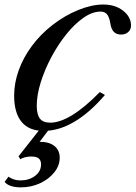

<svg xmlns="http://www.w3.org/2000/svg" viewBox="-36 -554 585 828"><path d="M152.5 10.5Q89 10.5 57 -28.5Q25 -67.5 25 -141.5Q25 -196 44.5 -250.5Q64 -305 101 -355.2Q138 -405.5 190 -446Q243.5 -487.5 301.8 -511Q360 -534.5 409.5 -534.5Q461 -534.5 495 -507.8Q529 -481 529 -444Q529 -426.5 517 -415.8Q505 -405 485.5 -405Q447 -405 440 -452Q435.5 -480 425.8 -492Q416 -504 397.5 -504Q362 -504 323.5 -477Q285 -450 249.2 -405.2Q213.5 -360.5 185 -306.8Q156.5 -253 139.5 -198.5Q122.5 -144 122.5 -98Q122.5 -61 135.8 -43Q149 -25 181 -25Q222.5 -25 276.2 -58Q330 -91 394.5 -157L416.5 -144.5Q351.5 -68.5 284.8 -29Q218 10.5 152.5 10.5ZM53.5 254Q28.5 254 10.5 247.8Q-7.5 241.5 -16 230.5L0.5 208Q12 216 24.5 220Q37 224 52.5 224Q89.5 224 115.2 204.5Q141 185 141 155Q141 137.5 131 129.2Q121 121 99 121Q85 121 72.8 124Q60.5 127 51.5 132.5L44 120L151.5 -16.5H191L135 57.5Q176.5 57.5 199 75.8Q221.5 94 221.5 126.5Q221.5 160 198.2 189.2Q175 218.5 136.8 236.2Q98.5 254 53.5 254Z"/></svg>

Font: Libre Caslon Text
Style: Italic
Weight: 400
Italic angle: -22.583°
Designer: Pablo Impallari, Rodrigo Fuenzalida, Katja Schimmel
Foundry: Pablo Impallari, Rodrigo Fuenzalida
Version: Version 2.000